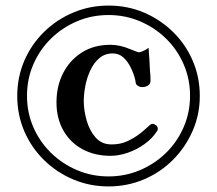

<svg xmlns="http://www.w3.org/2000/svg" viewBox="-20 -719 780 690"><path d="M547 -256Q547 -250 543 -246Q527 -221 499 -201Q471 -181 439 -170Q407 -159 377 -159Q320 -159 276 -183Q232 -207 207.5 -250.5Q183 -294 183 -351Q183 -409 206.5 -455.5Q230 -502 273.5 -530Q317 -558 377 -558Q394 -558 412 -554Q430 -550 446 -543Q449 -542 454 -540Q459 -538 464 -536Q476 -531 479 -531Q484 -531 494 -535.5Q504 -540 514 -547Q516 -522 517 -502.5Q518 -483 519 -464Q520 -456 520.5 -447Q521 -438 521 -430Q521 -417 511.5 -411.5Q502 -406 492 -406Q477 -406 469 -417Q467 -423 467 -426Q467 -428 466.5 -429.5Q466 -431 466 -432Q461 -453 450.5 -475Q440 -497 424 -512Q408 -527 385 -527Q357 -527 337 -510Q317 -493 304.5 -466Q292 -439 286.5 -409.5Q281 -380 281 -356Q281 -324 291 -287.5Q301 -251 323 -225.5Q345 -200 381 -200Q413 -200 437.5 -211.5Q462 -223 479 -236Q489 -243 496 -249.5Q503 -256 509 -261Q514 -266 519 -270Q524 -274 528 -274Q534 -274 540.5 -269Q547 -264 547 -256ZM663 -375Q663 -435 640 -488Q617 -541 576.5 -580.5Q536 -620 483 -642.5Q430 -665 370 -665Q310 -665 257 -642.5Q204 -620 163.5 -580.5Q123 -541 100 -488Q77 -435 77 -375Q77 -314 100 -261.5Q123 -209 163.5 -169.5Q204 -130 257 -107.5Q310 -85 370 -85Q430 -85 483 -107.5Q536 -130 576.5 -169.5Q617 -209 640 -262Q663 -315 663 -375ZM698 -374Q698 -307 672 -248Q646 -189 601 -144Q556 -99 496.5 -74Q437 -49 370 -49Q303 -49 243.5 -74Q184 -99 138.5 -143.5Q93 -188 67.5 -247Q42 -306 42 -374Q42 -442 67.5 -501Q93 -560 138.5 -604.5Q184 -649 243.5 -674Q303 -699 370 -699Q438 -699 497 -674Q556 -649 601.5 -604.5Q647 -560 672.5 -501Q698 -442 698 -374Z"/></svg>

Font: Kaisei Tokumin ExtraBold
Style: Regular
Weight: 800
Designer: Font-Kai, 金井和夫
Foundry: KAZUO KANAI
Version: Version 5.003